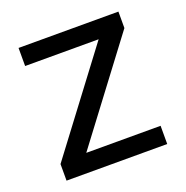

<svg xmlns="http://www.w3.org/2000/svg" viewBox="-95 -576 643 664"><g transform="rotate(-20 226.0 -244.0)"><path d="M411 -67V0H40.5V-61L312 -421.5H41.5V-488H409V-427.5L137.5 -67Z"/></g></svg>

Font: Anek Gujarati Medium
Style: Regular
Weight: 400
Version: Version 1.003